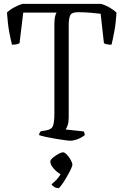

<svg xmlns="http://www.w3.org/2000/svg" viewBox="-20 -727 638 992"><path d="M344 0Q335 0 313 -3Q291 -6 264.5 -10.5Q238 -15 215.5 -20Q193 -25 182 -29Q182 -36 185 -41Q188 -46 191 -49L216 -53Q245 -57 253 -75Q261 -93 261 -140V-604Q261 -626 264.5 -641.5Q268 -657 273 -662H100L81 -504Q77 -501 67 -498.5Q57 -496 42 -496Q36 -518 28 -560Q20 -602 16 -662Q31 -677 54.5 -689.5Q78 -702 96 -707H502Q526 -700 548 -687Q570 -674 582 -662Q579 -609 570.5 -563.5Q562 -518 556 -496Q541 -496 531 -498.5Q521 -501 517 -504L500 -656Q484 -658 449.5 -661Q415 -664 384 -664Q348 -664 341.5 -645Q335 -626 335 -599V-120Q335 -96 329.5 -80Q324 -64 319 -58L412 -48Q417 -42 418 -29Q402 -16 381 -8Q360 0 344 0ZM282 245Q270 245 260 238.5Q250 232 246 225Q257 217 270.5 203Q284 189 293 173Q275 164 257.5 144Q240 124 240 108Q240 99 253 88Q266 77 281.5 68.5Q297 60 306 60Q314 60 325.5 72Q337 84 345.5 99.5Q354 115 354 124Q354 131 344.5 150.5Q335 170 322 192Q309 214 297.5 229.5Q286 245 282 245Z"/></svg>

Font: Texturina 72pt Light
Style: Regular
Weight: 300
Designer: Guillermo Torres Carreño
Foundry: Omnibus-Type
Version: Version 1.002; ttfautohint (v1.8.3)